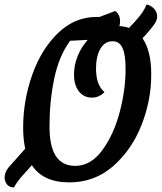

<svg xmlns="http://www.w3.org/2000/svg" viewBox="-60 -774 706 838"><path d="M600 -451Q601 -340 558.5 -230.5Q516 -121 434.5 -49.5Q353 22 243 22Q128 22 79 -53L44 -14Q16 16 1 44Q-18 44 -28.5 32Q-39 20 -40 2Q-40 -22 -22 -44L50 -125Q41 -166 41 -217Q41 -335 80.5 -447Q120 -559 193 -629.5Q266 -700 361 -700H374L443 -726Q464 -711 464 -681Q464 -669 461 -660Q483 -659 503 -652L531 -682Q570 -725 579 -754Q597 -752 611.5 -737Q626 -722 626 -702Q626 -686 613.5 -668Q601 -650 575 -621L562 -607Q600 -552 600 -451ZM488 -477Q488 -536 474.5 -565Q461 -594 432 -594Q397 -594 378 -561Q359 -528 359 -472Q360 -434 369 -411Q378 -388 396 -372Q373 -348 341 -348Q306 -348 284.5 -375Q263 -402 263 -449Q263 -490 279 -529.5Q295 -569 323 -600L246 -596Q197 -529 176.5 -430Q156 -331 156 -223Q156 -135 184 -92.5Q212 -50 269 -50Q336 -50 386.5 -118.5Q437 -187 463 -287Q489 -387 488 -477Z"/></svg>

Font: Sansita SW
Style: Italic
Weight: 400
Italic angle: -11°
Designer: Pablo Cosgaya
Foundry: Omnibus-Type
Version: Version 1.000